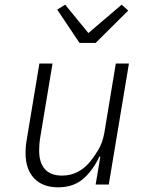

<svg xmlns="http://www.w3.org/2000/svg" viewBox="-20 -787 640 819"><path d="M408 -119H404Q375 -58 333.5 -23Q292 12 228 12Q162 12 125.5 -26.5Q89 -65 89 -134Q89 -165 95 -197L148 -516H204L152 -203Q149 -186 148 -171Q147 -156 147 -145Q147 -93 171.5 -65.5Q196 -38 245 -38Q280 -38 310 -53Q340 -68 364 -97Q379 -115 398 -145.5Q417 -176 425 -220L474 -516H530L444 0H388ZM319 -604 224 -746 258 -767 357 -646 499 -767 527 -742 388 -604Z"/></svg>

Font: IBM Plex Mono Light
Style: Italic
Weight: 300
Italic angle: -9°
Monospace: yes
Designer: Mike Abbink, Paul van der Laan, Pieter van Rosmalen
Foundry: Bold Monday
Version: Version 2.3